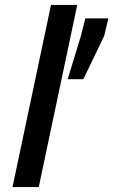

<svg xmlns="http://www.w3.org/2000/svg" viewBox="-20 -763 462 783"><path d="M31 0 188 -743H295L138 0ZM256 -440 310 -617 328 -688H422L405 -617L320 -440Z"/></svg>

Font: Saira Thin Medium
Style: Italic
Weight: 500
Italic angle: -12°
Version: Version 1.101